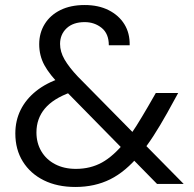

<svg xmlns="http://www.w3.org/2000/svg" viewBox="-20 -732 773 764"><path d="M605 0 223 -389Q177 -435 156.5 -473Q136 -511 136 -556Q136 -601 158 -636.5Q180 -672 220.5 -692Q261 -712 317 -712Q372 -712 412.5 -691.5Q453 -671 475 -635.5Q497 -600 496 -552H413Q413 -598 384.5 -621Q356 -644 317 -644Q271 -644 245 -619.5Q219 -595 219 -557Q219 -526 237 -495Q255 -464 290 -427L711 0ZM280 12Q208 12 154.5 -14.5Q101 -41 71 -89Q41 -137 41 -201Q41 -252 62 -294.5Q83 -337 123.5 -369.5Q164 -402 224 -422L256 -433L300 -378L262 -365Q192 -340 158.5 -300Q125 -260 125 -205Q125 -163 144.5 -130Q164 -97 199.5 -78.5Q235 -60 282 -60Q340 -60 386 -85.5Q432 -111 479 -169Q500 -195 522 -230Q544 -265 569 -308L600 -362H689L645 -282Q617 -232 590.5 -191Q564 -150 537 -118Q480 -49 418.5 -18.5Q357 12 280 12Z"/></svg>

Font: DM Sans 16pt
Style: Regular
Weight: 400
Version: Version 4.004;gftools[0.9.30]